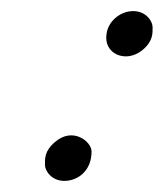

<svg xmlns="http://www.w3.org/2000/svg" viewBox="-20 -312 296 346"><path d="M172 -251C166 -215 207 -197 237 -222C256 -238 255 -252 255 -263C255 -274 243 -292 220 -292C197 -292 175 -274 172 -251ZM145 -39C145 -57 111 -84 79 -56C60 -40 61 -26 61 -15C61 -4 73 14 96 14C119 14 145 -3 145 -39Z"/></svg>

Font: VL Great Vibes
Style: Regular
Weight: 400
Designer: Robert E. Leuschke
Foundry: Robert E. Leuschke
Version: Version 1.001